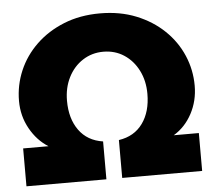

<svg xmlns="http://www.w3.org/2000/svg" viewBox="-51 -767 918 823"><g transform="rotate(-5 408.0 -355.5)"><path d="M30 0V-163H139Q91 -193 60.5 -247.5Q30 -302 30 -367Q30 -435 56.5 -497Q83 -559 133 -607Q183 -655 252.5 -683Q322 -711 408 -711Q494 -711 563.5 -683Q633 -655 683 -607Q733 -559 759.5 -497Q786 -435 786 -367Q786 -302 757 -247.5Q728 -193 678 -163H786V0H442V-163Q509 -173 545 -223Q581 -273 581 -350Q581 -406 558.5 -450.5Q536 -495 497 -520.5Q458 -546 408 -546Q359 -546 319.5 -520.5Q280 -495 257.5 -450.5Q235 -406 235 -350Q235 -273 271 -223Q307 -173 374 -163V0Z"/></g></svg>

Font: MuseoModerno Black
Style: Regular
Weight: 900
Designer: Pablo Cosgaya, Héctor Gatti, Marcela Romero, and the Authors of The MuseoModerno Project.
Foundry: Omnibus-Type Team
Version: Version 1.001